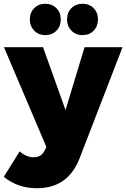

<svg xmlns="http://www.w3.org/2000/svg" viewBox="-36 -794 669 1017"><path d="M385 46Q353 126 297 164.5Q241 203 159 203Q109 203 66.5 188.5Q24 174 -16 143L68 8Q104 39 141 39Q162 39 176.5 30.5Q191 22 200 4L210 -15L-15 -544H192L311 -211L412 -544H613ZM204 -774Q240 -774 263 -750.5Q286 -727 286 -691Q286 -655 263 -631.5Q240 -608 204 -608Q168 -608 145 -632Q122 -656 122 -691Q122 -727 145 -750.5Q168 -774 204 -774ZM401 -774Q437 -774 460 -750.5Q483 -727 483 -691Q483 -655 460 -631.5Q437 -608 401 -608Q365 -608 342 -632Q319 -656 319 -691Q319 -727 342 -750.5Q365 -774 401 -774Z"/></svg>

Font: Alexandria ExtraBold
Style: Regular
Weight: 800
Designer: Mohamed Gaber
Foundry: Kief Type Foundry
Version: Version 5.100